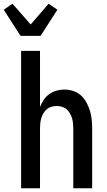

<svg xmlns="http://www.w3.org/2000/svg" viewBox="-53 -1007 573 1027"><path d="M60 0V-735H161V-435Q169 -455 181 -473Q193 -491 210.5 -503.5Q228 -516 249 -522Q270 -528 291 -528Q315 -528 338.5 -520.5Q362 -513 379.5 -497Q397 -481 409 -459.5Q421 -438 428 -415Q435 -392 437.5 -368Q440 -344 440 -320V0H339V-320Q339 -334 337.5 -348Q336 -362 332 -375.5Q328 -389 320.5 -401.5Q313 -414 302.5 -423Q292 -432 278 -436Q264 -440 250 -440Q236 -440 222 -436Q208 -432 197.5 -423Q187 -414 179.5 -401.5Q172 -389 168 -375.5Q164 -362 162.5 -348Q161 -334 161 -320V0ZM57 -815 -33 -955 14 -987 111 -876 207 -987 254 -955 164 -815Z"/></svg>

Font: Iosevka Custom Semibold
Style: Regular
Weight: 600
Designer: Belleve Invis
Foundry: Belleve Invis
Version: Version 27.0.2; ttfautohint (v1.8.4)